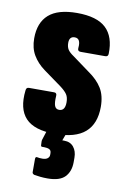

<svg xmlns="http://www.w3.org/2000/svg" viewBox="-81 -552 524 795"><g transform="rotate(10 181.0 -155.0)"><path d="M174 6Q87 6 50.5 -33Q14 -72 23 -150Q24 -163 35 -163H141Q153 -163 152 -150Q150 -121 155 -108Q160 -95 174 -95Q199 -95 199 -131Q199 -152 190.5 -164.5Q182 -177 162 -192L86 -247Q56 -269 38.5 -298.5Q21 -328 21 -369Q21 -435 59.5 -469Q98 -503 178 -503Q262 -503 300 -467Q338 -431 336 -360Q336 -347 324 -347H220Q213 -347 210 -351Q207 -355 208 -362Q210 -382 204.5 -392Q199 -402 186 -402Q163 -402 163 -375Q163 -358 170 -347Q177 -336 195 -324L266 -272Q304 -246 323 -215Q342 -184 342 -137Q342 -66 301 -30Q260 6 174 6ZM176 193Q160 193 145.5 191.5Q131 190 120 188Q111 185 111 178V123Q111 112 119 114Q123 115 128.5 115.5Q134 116 141 116Q155 116 162.5 110Q170 104 170 95V88Q170 76 161.5 72Q153 68 141 68H132Q126 68 126 62Q126 57 125.5 50.5Q125 44 126 40L152 -41Q155 -51 164 -51H224Q238 -51 233 -37L209 27H217Q243 27 257 44.5Q271 62 271 89V108Q271 147 249 170Q227 193 176 193Z"/></g></svg>

Font: Sofia Sans Extra Condensed Black
Style: Regular
Weight: 900
Designer: Botio Nikoltchev, Ani Petrova
Foundry: lettersoup
Version: Version 4.101